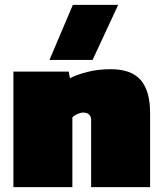

<svg xmlns="http://www.w3.org/2000/svg" viewBox="-20 -768 666 788"><path d="M183 -522 279 -748H465L360 -522ZM35 0V-474H262L267 -447Q293 -461 337.5 -472.5Q382 -484 434 -484Q519 -484 557.5 -439.5Q596 -395 596 -305V0H354V-274Q354 -306 321 -306Q311 -306 297.5 -300Q284 -294 277 -286V0Z"/></svg>

Font: Kanit Black
Style: Regular
Weight: 900
Designer: Katatrad Team
Foundry: CadsonDemak
Version: Version 2.000; ttfautohint (v1.8.3)